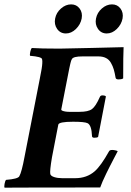

<svg xmlns="http://www.w3.org/2000/svg" viewBox="-29 -867 608 890"><path d="M490.2 -846.7Q515.1 -846.7 529.5 -827.4Q543.9 -808.1 539.1 -781.2Q533.7 -753.4 512.5 -732.7Q491.2 -711.9 465.8 -711.9Q439.9 -711.9 425.3 -732.9Q410.6 -753.9 416 -781.2Q421.4 -808.6 443.1 -827.6Q464.8 -846.7 490.2 -846.7ZM300.8 -846.7Q325.7 -846.7 340.1 -827.4Q354.5 -808.1 349.6 -781.2Q344.2 -753.4 323 -732.7Q301.8 -711.9 276.4 -711.9Q250.5 -711.9 235.8 -732.9Q221.2 -753.9 226.6 -781.2Q231.9 -808.6 253.7 -827.6Q275.4 -846.7 300.8 -846.7ZM247.1 -641.6Q269 -641.6 398.2 -644.8Q527.3 -647.9 543.9 -648.4Q542 -615.7 542 -503.9Q537.1 -499 519.5 -499Q508.3 -499 506.8 -506.8Q502.9 -529.8 498.3 -545.4Q493.7 -561 485.1 -575.9Q476.6 -590.8 462.2 -598.1Q447.8 -605.5 427.7 -605.5H352.5Q312 -605.5 304.7 -593.8Q302.7 -590.3 301 -586.2Q299.3 -582 297.9 -575.4Q296.4 -568.8 295.4 -564.7Q294.4 -560.5 292.2 -549.8Q290 -539.1 289.1 -534.2L254.9 -359.4Q254.4 -356.4 259.5 -354Q264.6 -351.6 273.4 -350.1Q282.2 -348.6 292 -348.6H339.8Q379.9 -348.6 397.2 -361.3Q414.6 -374 433.6 -417Q436.5 -424.8 445.3 -424.8Q458.5 -424.8 461.9 -419.9L425.8 -232.4Q421.9 -228.5 408.2 -228.5Q397.5 -228.5 397.5 -236.3Q395.5 -286.6 377 -295.9Q363.3 -302.7 309.6 -302.7Q243.7 -302.7 241.2 -289.1L211.9 -137.7Q201.2 -74.2 204.1 -60.5Q206.1 -51.3 222.4 -46.1Q238.8 -41 258.8 -41H319.3Q373.5 -41 410.2 -73.2Q439 -98.6 476.6 -166Q479.5 -171.9 491.2 -171.9Q498 -171.9 506.6 -169.9Q515.1 -168 516.6 -166Q514.6 -162.6 499.8 -134Q484.9 -105.5 479.5 -94.7Q474.1 -84 463.4 -62.3Q452.6 -40.5 446.3 -25.4Q439.9 -10.3 435.5 2Q239.7 2 117.2 2.4Q3.9 2.4 -7.8 2.9Q-10.3 -1.5 -7.8 -14.9Q-5.4 -28.3 -1 -33.2Q54.2 -37.6 60.5 -49.8Q71.8 -69.8 85 -141.6L155.3 -501Q156.2 -505.9 158.4 -517.8Q160.6 -529.8 161.6 -534.4Q162.6 -539.1 164.1 -548.3Q165.5 -557.6 166 -562Q166.5 -566.4 167 -573Q167.5 -579.6 167.2 -584.2Q167 -588.9 166 -592.8Q164.1 -604 110.4 -608.4Q108.4 -613.3 111.3 -626.7Q114.3 -640.1 118.2 -644.5Q158.2 -641.6 247.1 -641.6Z"/></svg>

Font: Amiri
Style: Bold Slanted
Weight: 700
Italic angle: 9°
Designer: Khaled Hosny
Version: Version 000.107